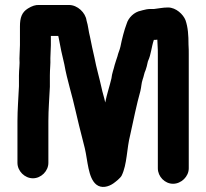

<svg xmlns="http://www.w3.org/2000/svg" viewBox="-20 -668 826 770"><path d="M598 -632H584C573 -632 563 -630 552 -627C549 -626 546 -625 545 -625C518 -620 495 -597 488 -573C478 -547 469 -511 463 -481C460 -467 454 -456 451 -442C447 -429 443 -419 440 -408C436 -390 429 -374 427 -354C419 -320 409 -292 402 -257C398 -277 391 -297 387 -317C379 -354 366 -398 359 -436C353 -464 346 -492 341 -520C335 -542 334 -564 327 -586C323 -617 291 -648 257 -648H137C123 -649 108 -644 92 -634C68 -619 60 -598 60 -562V-487C60 -470 58 -452 58 -433C60 -409 56 -391 56 -365V-322C54 -277 50 -228 50 -183V-15C50 18 79 47 112 47C145 47 174 18 174 -15V-183C174 -229 178 -275 180 -320V-365C180 -392 183 -410 182 -435C182 -452 184 -470 184 -487V-524H214C214 -521 214 -519 215 -518C222 -480 229 -446 238 -410C249 -347 270 -284 283 -224C287 -204 293 -185 297 -165L320 -74C332 -24 333 45 366 72C387 89 415 81 434 68C444 61 463 46 468 36C490 -9 488 -72 502 -126C515 -185 528 -250 543 -303C547 -319 547 -335 552 -349C557 -362 558 -375 564 -387C567 -396 570 -406 572 -417C573 -420 573 -423 574 -424C586 -450 587 -478 597 -508C602 -508 606 -508 611 -509C611 -502 612 -491 612 -486C613 -474 613 -462 613 -450V7C613 40 641 69 674 69C707 69 737 40 737 7V-450C737 -463 737 -476 736 -489C736 -526 734 -558 724 -587C715 -610 686 -638 654 -638C632 -638 618 -634 598 -632Z"/></svg>

Font: Electronic
Style: Thk
Weight: 900
Version: Version 1.011